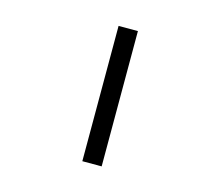

<svg xmlns="http://www.w3.org/2000/svg" viewBox="-98 -811 1075 937"><g transform="rotate(15 439.5 -342.0)"><path d="M390.6 -683.6H488.3V0H390.6Z"/></g></svg>

Font: BabelStone Club Penguin
Style: Regular
Weight: 400
Designer: Andrew West
Foundry: BabelStone
Version: Version 1.02 November 6, 2013